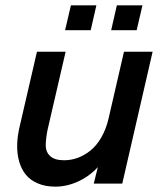

<svg xmlns="http://www.w3.org/2000/svg" viewBox="-20 -679 603 710"><path d="M220.7 -567.4 242.2 -659.2H336.4L315.4 -567.4ZM391.1 -567.4 412.1 -659.2H506.8L485.4 -567.4ZM184.6 11.2Q147.5 11.2 119.4 -1Q91.3 -13.2 75 -33.7Q58.6 -54.2 50.8 -82Q43 -109.9 43.5 -140.9Q43.9 -171.9 51.3 -205.1L116.7 -487.8H222.7L155.8 -198.7Q149.4 -167 149.2 -142.1Q148.9 -117.2 165.5 -101.8Q182.1 -86.4 216.8 -86.4Q242.7 -86.4 267.1 -95.2Q291.5 -104 314.2 -122.1Q336.9 -140.1 354.7 -170.9Q372.6 -201.7 381.8 -242.2L438.5 -487.8H544.4L432.1 0H326.7L341.8 -61Q311 -27.3 269.3 -8.1Q227.5 11.2 184.6 11.2Z"/></svg>

Font: HK Grotesk SemiBold Italic
Style: Regular
Weight: 600
Italic angle: -13°
Designer: Alfredo Marco Pradil and Stefan Peev
Foundry: Hanken Design Co.
Version: Version 1.000;PS 001.000;hotconv 1.0.88;makeotf.lib2.5.64775